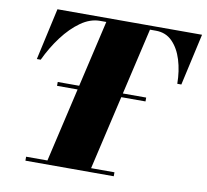

<svg xmlns="http://www.w3.org/2000/svg" viewBox="-82 -844 1003 931"><g transform="rotate(10 419.5 -379.0)"><path d="M189.6 -407H625.1V-388H189.6ZM101.5 -23.5H206.5L371 -734.5H340.5Q292 -734.5 245.8 -701.8Q199.5 -669 159.2 -615.5Q119 -562 89.5 -499H70.5L127 -754H839L782 -499H762Q761.5 -562.5 745 -616Q728.5 -669.5 696.2 -702Q664 -734.5 615.5 -734.5H586L421.5 -23.5H536.5V-4H101.5Z"/></g></svg>

Font: Bodoni* 11pt Fatface
Style: Italic
Weight: 900
Italic angle: -13°
Version: Version 2.3